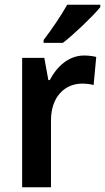

<svg xmlns="http://www.w3.org/2000/svg" viewBox="-20 -786 441 806"><path d="M401 -756V-766H262C237 -721 196 -661 163 -618V-606H244C292 -643 370 -718 401 -756ZM333 -553C268 -553 218 -506 189 -450H183L166 -543H73V0H194V-280C194 -381 253 -435 325 -435C341 -435 360 -433 373 -429L384 -547C369 -551 349 -553 333 -553Z"/></svg>

Font: Noto Sans Devanagari UI SemiCondensed SemiBold
Style: Regular
Weight: 600
Width: 4
Designer: Jelle Bosma - Monotype Design Team
Foundry: Monotype Imaging Inc.
Version: Version 2.004